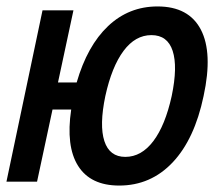

<svg xmlns="http://www.w3.org/2000/svg" viewBox="-54 -564 674 596"><path d="M-34 0 78 -532H174L126 -308H184Q217 -422 281.5 -483Q346 -544 435 -544Q532 -544 569.5 -472Q607 -400 578 -266Q550 -132 482 -60Q414 12 316 12Q227 12 188.5 -49Q150 -110 167 -224H109L61 0ZM335 -77Q385 -77 422 -126Q459 -175 479 -266Q498 -357 482 -406Q466 -455 416 -455Q366 -455 329.5 -406Q293 -357 273 -266Q254 -175 270 -126Q286 -77 335 -77Z"/></svg>

Font: Geist Mono Medium
Style: Italic
Weight: 500
Italic angle: -12°
Monospace: yes
Designer: Basement.studio, Andrés Briganti, Mateo Zaragoza
Foundry: Basement.studio, Vercel, Andrés Briganti, Guido Ferreyra, Mateo Zaragoza
Version: Version 1.500; ttfautohint (v1.8.4.7-5d5b)